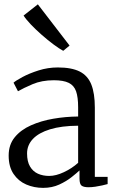

<svg xmlns="http://www.w3.org/2000/svg" viewBox="-20 -878 551 908"><path d="M184 10.5Q141 10.5 104 -5.5Q67 -21.5 44 -55.5Q21 -89.5 21 -142.5Q21 -194 49.8 -229Q78.5 -264 126.2 -285.2Q174 -306.5 232 -316.5Q290 -326.5 349.5 -327V-370.5Q349.5 -418.5 339.8 -446.2Q330 -474 305 -486.2Q280 -498.5 234.5 -498.5Q177.5 -498.5 133.8 -479.8Q90 -461 65 -446.5L44 -487Q54.5 -496.5 86.5 -513.8Q118.5 -531 162.5 -545Q206.5 -559 253.5 -559Q318.5 -559 356.8 -539.8Q395 -520.5 411.8 -478.5Q428.5 -436.5 428.5 -369V-41.5H489V-7.5Q478 -4.5 462.8 -1Q447.5 2.5 430.5 5Q413.5 7.5 398.5 7.5Q377 7.5 366.5 0.5Q356 -6.5 356 -34.5V-72Q344 -60.5 319.2 -40.8Q294.5 -21 260.2 -5.2Q226 10.5 184 10.5ZM212.5 -46Q244.5 -46 282.2 -63.8Q320 -81.5 349.5 -108V-283.5Q270.5 -283 216.8 -266.5Q163 -250 135.5 -220.8Q108 -191.5 108 -152.5Q108 -114 122 -90.5Q136 -67 159.5 -56.5Q183 -46 212.5 -46ZM278.5 -638Q260.5 -647.5 233.2 -667.8Q206 -688 177 -713.5Q148 -739 125 -763.2Q102 -787.5 91.5 -804.5L159 -857.5L309 -662.5L279.5 -638Z"/></svg>

Font: Merriweather 36pt Light
Style: Regular
Weight: 300
Designer: Eben Sorkin
Foundry: Eben Sorkin
Version: Version 2.100